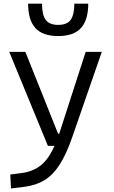

<svg xmlns="http://www.w3.org/2000/svg" viewBox="-20 -803 626 1057"><path d="M40.5 234.4 36.6 157.7 101.6 149.4Q163.1 140.6 205.3 106.7Q247.6 72.8 280.3 0H243.7L30.8 -517.6H119.6L299.8 -66.9H306.2Q306.6 -68.4 307.1 -70.3L451.7 -517.6H540.5L377 -45.9Q344.7 46.9 308.1 103.8Q271.5 160.6 224.4 189.2Q177.2 217.8 113.3 225.6ZM300.3 -604.5Q214.8 -604.5 174.8 -648.7Q134.8 -692.9 134.8 -782.7H211.4Q211.4 -721.7 231.4 -693.8Q251.5 -666 300.3 -666Q349.6 -666 369.4 -694.3Q389.2 -722.7 389.2 -782.7H465.8Q465.8 -692.4 425.5 -648.4Q385.3 -604.5 300.3 -604.5Z"/></svg>

Font: CaskaydiaMono NF SemiLight
Style: Regular
Weight: 350
Designer: Aaron Bell
Foundry: Saja Typeworks
Version: Version 2111.001; ttfautohint (v1.8.4);Nerd Fonts 3.1.1